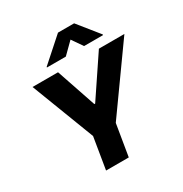

<svg xmlns="http://www.w3.org/2000/svg" viewBox="-213 -1119 1221 1280"><g transform="rotate(-30 397.0 -478.5)"><path d="M86.9 -727.5H283.2L386.7 -422.9H393.1L597.7 -727.5H793.9L447.8 -242.7L407.7 0H232.9L272.9 -242.7ZM521 -792 463.9 -874.5 380.4 -792H234.9L235.8 -796.9L415 -956.5H539.1L667.5 -796.9L666.5 -792Z"/></g></svg>

Font: Inter Display Extra Bold
Style: Italic
Weight: 800
Italic angle: -9.39999°
Designer: Rasmus Andersson
Foundry: rsms
Version: Version 4.000;git-4fc901f